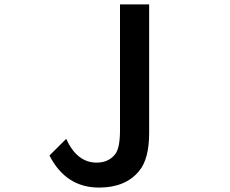

<svg xmlns="http://www.w3.org/2000/svg" viewBox="-20 -805 1040 868"><path d="M522.5 -215.3V-785.2H654.3V-204.1Q654.3 -85.9 608.4 -31.2Q546.9 43 427.7 43Q277.8 43 203.6 -102.1L279.3 -177.2Q328.1 -69.8 417 -69.8Q469.7 -69.8 499.5 -106.4Q522.5 -133.8 522.5 -215.3Z"/></svg>

Font: BIZ UDGothic
Style: Bold
Weight: 700
Monospace: yes
Designer: TypeBank Co., Ltd.
Foundry: Morisawa Inc.
Version: Version 1.05